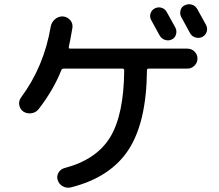

<svg xmlns="http://www.w3.org/2000/svg" viewBox="-20 -856 1040 912"><path d="M918 -578Q918 -558 903.5 -544Q889 -530 870 -530H686Q678 -530 678 -522Q676 -275 590 -144Q504 -13 317 34Q297 39 278.5 29Q260 19 254 -1Q248 -19 258 -36Q268 -53 287 -58Q437 -97 502.5 -203Q568 -309 570 -521Q570 -530 562 -530H282Q274 -530 271 -522Q233 -427 163 -337Q150 -321 129 -318Q108 -315 91 -326Q75 -337 71.5 -357Q68 -377 80 -393Q189 -540 221 -730Q225 -751 241.5 -765Q258 -779 279 -778Q300 -776 313.5 -760.5Q327 -745 324 -724Q314 -665 307 -634Q305 -625 313 -625H870Q890 -625 904 -611Q918 -597 918 -578ZM715 -816Q731 -824 747.5 -819Q764 -814 772 -799Q807 -736 813 -725Q821 -710 816 -692.5Q811 -675 795 -668Q779 -661 762.5 -667Q746 -673 738 -688Q704 -750 698 -761Q690 -776 695 -792Q700 -808 715 -816ZM858 -831Q874 -839 891 -834Q908 -829 917 -813Q945 -763 959 -737Q967 -721 961.5 -704.5Q956 -688 940 -680Q924 -673 907 -678.5Q890 -684 882 -700Q869 -725 841 -775Q833 -790 837.5 -807Q842 -824 858 -831Z"/></svg>

Font: Rounded Mplus 1c Medium
Style: Regular
Weight: 500
Version: Version 1.059.20150529